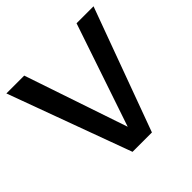

<svg xmlns="http://www.w3.org/2000/svg" viewBox="-183 -902 1074 1074"><g transform="rotate(-45 354.5 -365.0)"><path d="M699.2 -730 431.2 0H277.8L9.8 -730H150.9L357.9 -118.2L564.9 -730Z"/></g></svg>

Font: Nacelle SemiBold
Style: Regular
Weight: 600
Designer: Sora Sagano
Foundry: Sora Sagano
Version: Version 1.000;FEAKit 1.0